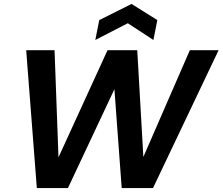

<svg xmlns="http://www.w3.org/2000/svg" viewBox="-20 -955 1130 975"><path d="M325 0H167L113 -700H257L277 -156L526 -700H677L708 -158L944 -700H1090L757 0H598L561 -502ZM759 -752 629 -837 464 -752 484 -853 648 -935 779 -853Z"/></svg>

Font: Albert Sans
Style: Bold Italic
Weight: 700
Italic angle: -11.25°
Designer: Andreas Rasmussen
Foundry: a.Foundry
Version: Version 1.025